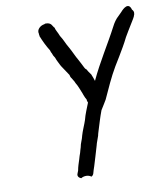

<svg xmlns="http://www.w3.org/2000/svg" viewBox="-83 -762 758 877"><g transform="rotate(-10 296.0 -323.5)"><path d="M147 -639C147 -636 147 -633 148 -631V-627C158 -602 170 -577 184 -555C185 -552 186 -546 190 -540C192 -533 195 -526 201 -518C206 -503 213 -492 219 -479L220 -478V-477C231 -460 241 -445 252 -429C253 -424 254 -418 260 -411C262 -406 266 -402 269 -396L273 -387C282 -373 288 -355 296 -336C297 -334 298 -329 300 -325C302 -318 306 -312 310 -304C310 -304 309 -298 313 -292V-289C305 -268 292 -239 286 -214C280 -195 267 -168 260 -143V-142C257 -128 248 -113 245 -94C243 -87 240 -79 238 -70C235 -62 231 -50 229 -42C224 -26 218 -10 215 8L210 21C205 32 212 41 223 45C238 35 260 37 270 46C276 43 279 39 281 33L285 19L291 1C299 -27 309 -56 318 -89C318 -91 320 -94 321 -100C325 -110 329 -124 333 -134V-135C334 -141 336 -146 338 -153C350 -191 355 -210 368 -245C371 -249 395 -289 395 -289C417 -337 439 -387 465 -431L490 -472C506 -499 522 -525 536 -554L552 -581C563 -600 571 -611 582 -630L588 -641V-642C594 -653 594 -665 585 -673C575 -711 547 -685 535 -671L534 -670L520 -656C506 -644 495 -627 488 -613C449 -538 400 -464 362 -382L357 -397C355 -402 353 -406 351 -412V-413C343 -423 337 -433 331 -443L330 -442C324 -449 322 -456 316 -467L305 -488C293 -508 284 -531 272 -552C260 -571 254 -591 240 -612C234 -629 224 -642 222 -655L221 -654C214 -662 212 -679 187 -679H183C182 -678 184 -680 179 -677C161 -675 141 -658 147 -639Z"/></g></svg>

Font: Scribbler
Style: ExBdIta
Weight: 800
Designer: Mew Too
Foundry: Cannot Into Space Fonts
Version: Version 1.001